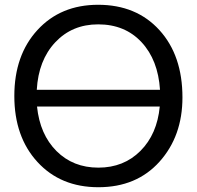

<svg xmlns="http://www.w3.org/2000/svg" viewBox="-20 -761 824 804"><path d="M744 -353Q744 -191 648 -84Q552 23 392 23Q234 23 137 -82.5Q40 -188 40 -359Q40 -530 137 -635.5Q234 -741 391 -741Q551 -741 647.5 -635Q744 -529 744 -353ZM650 -385Q642 -510 572.5 -584.5Q503 -659 391 -659Q282 -659 211.5 -584Q141 -509 134 -385ZM649 -315H135Q147 -198 216.5 -128.5Q286 -59 392 -59Q498 -59 568 -129Q638 -199 649 -315Z"/></svg>

Font: ColatingCofangSans
Style: Regular
Weight: 400
Foundry: GNU
Version: Version 412.227;June 27, 2022;FontCreator 11.0.0.2412 32-bit